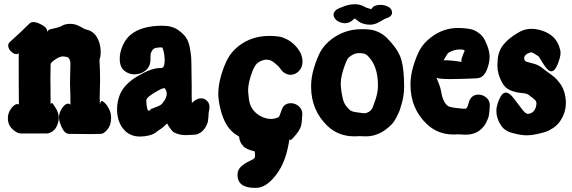

<svg xmlns="http://www.w3.org/2000/svg" viewBox="-20 -657 2734 917"><path d="M17.6 -92.8Q17.6 -118.2 33.7 -139.2Q49.8 -160.2 63.5 -160.2Q67.4 -160.2 70.3 -157.2Q69.3 -224.6 69.3 -404.3Q66.4 -398.4 58.6 -398.4Q46.9 -398.4 34.2 -409.7Q21.5 -420.9 19.5 -435.5V-441.4Q19.5 -446.3 21.5 -449.7Q23.4 -453.1 30.8 -460Q38.1 -466.8 47.4 -475.1Q56.6 -483.4 77.1 -502.4Q97.7 -521.5 121.1 -544.9Q128.9 -551.8 139.6 -551.8Q163.1 -550.8 192.4 -530.3Q207 -518.6 205.1 -503.9Q205.1 -505.9 206.1 -506.8Q210 -512.7 214.8 -515.1Q219.7 -517.6 236.3 -521Q252.9 -524.4 266.6 -529.3Q269.5 -530.3 276.4 -534.2Q283.2 -538.1 292.5 -540.5Q301.8 -543 313.5 -543H316.4Q331.1 -543 342.8 -539.1Q354.5 -535.2 367.2 -527.8Q379.9 -520.5 383.8 -518.6Q385.7 -517.6 393.6 -515.6Q401.4 -513.7 407.7 -511.2Q414.1 -508.8 422.9 -502Q431.6 -495.1 438.5 -486.3Q460.9 -452.1 460.9 -408.2Q460.9 -385.7 455.1 -372.1Q458 -322.3 458 -270.5Q458 -253.9 457 -231.9Q456.1 -210 456.1 -193.4Q456.1 -189.5 456.5 -177.2Q457 -165 457 -157.2Q460 -174.8 466.8 -174.8Q469.7 -174.8 480 -166Q490.2 -157.2 500.5 -137.2Q510.7 -117.2 510.7 -94.7Q510.7 -59.6 493.2 -38.6Q475.6 -17.6 461.9 -17.6Q439.5 -16.6 412.1 -16.6Q368.2 -16.6 310.5 -17.6Q290 -17.6 275.9 -46.9Q261.7 -76.2 261.7 -96.7Q261.7 -118.2 276.4 -140.1Q291 -162.1 305.7 -162.1Q311.5 -162.1 316.4 -157.2Q316.4 -183.6 315.9 -206.1Q315.4 -228.5 314.9 -239.7Q314.5 -251 314.5 -256.8Q314.5 -264.6 314.9 -288.1Q315.4 -311.5 316.4 -357.4Q313.5 -378.9 302.7 -383.8Q297.9 -385.7 289.1 -386.7Q287.1 -386.7 284.7 -387.2Q282.2 -387.7 281.2 -387.7Q266.6 -387.7 246.1 -374.5Q225.6 -361.3 221.7 -351.6Q220.7 -313.5 220.7 -277.3Q220.7 -268.6 221.2 -236.8Q221.7 -205.1 221.7 -158.2Q225.6 -170.9 233.4 -160.2Q234.4 -158.2 237.3 -154.3Q241.2 -148.4 243.2 -145.5Q260.7 -120.1 260.7 -93.8Q260.7 -80.1 256.8 -69.3Q245.1 -29.3 210.9 -20.5Q209 -19.5 205.1 -19.5H81.1Q61.5 -19.5 39.6 -40Q17.6 -60.5 17.6 -92.8Z M743.2 -332H750Q766.6 -332 766.6 -371.1Q766.6 -389.6 762.2 -408.7Q757.8 -427.7 753.9 -430.7Q735.4 -430.7 724.1 -428.2Q712.9 -425.8 707.5 -417Q702.1 -408.2 700.7 -404.3Q699.2 -400.4 698.7 -383.8Q698.2 -367.2 698.2 -363.3Q695.3 -335 672.9 -318.4Q650.4 -301.8 622.1 -301.8Q595.7 -301.8 573.7 -319.3Q551.8 -336.9 551.8 -377Q551.8 -407.2 565.9 -439Q580.1 -470.7 602.5 -490.2Q655.3 -534.2 755.9 -534.2Q802.7 -534.2 832 -512.7Q854.5 -497.1 867.7 -478.5Q880.9 -460 886.2 -431.2Q891.6 -402.3 893.1 -382.3Q894.5 -362.3 894.5 -318.4Q894.5 -274.4 895.5 -251V-194.3Q895.5 -175.8 896.5 -165Q918.9 -187.5 940.4 -187.5Q956.1 -187.5 968.3 -175.8Q980.5 -164.1 980.5 -145.5Q980.5 -138.7 978.5 -128.9L976.6 -120.1Q976.6 -117.2 976.1 -108.4Q975.6 -99.6 975.1 -95.2Q974.6 -90.8 973.6 -82.5Q972.7 -74.2 970.7 -68.8Q968.8 -63.5 965.3 -56.2Q961.9 -48.8 957 -42.5Q952.1 -36.1 946.3 -30.3Q938.5 -23.4 929.2 -19Q919.9 -14.6 914.6 -14.2Q909.2 -13.7 898.9 -13.2Q888.7 -12.7 887.7 -12.7Q883.8 -12.7 877.9 -12.2Q872.1 -11.7 870.1 -11.7Q846.7 -11.7 829.6 -17.1Q812.5 -22.5 806.6 -27.8Q800.8 -33.2 794.4 -42Q788.1 -50.8 787.1 -51.8L778.3 -67.4Q777.3 -67.4 773.4 -63Q769.5 -58.6 759.8 -50.3Q750 -42 738.3 -35.2L730.5 -29.3Q722.7 -22.5 714.4 -18.1Q706.1 -13.7 688 -9.3Q669.9 -4.9 648.4 -4.9Q598.6 -4.9 568.8 -41.5Q539.1 -78.1 539.1 -135.7Q539.1 -169.9 551.8 -203.1Q572.3 -254.9 637.7 -293.5Q703.1 -332 743.2 -332ZM755.9 -164.1Q776.4 -188.5 776.4 -209Q776.4 -213.9 775.4 -218.3Q774.4 -222.7 772.9 -225.6Q771.5 -228.5 770 -231Q768.6 -233.4 767.6 -234.4L766.6 -236.3Q752.9 -236.3 718.8 -214.8L714.8 -212.9Q710.9 -210 705.1 -206.1Q699.2 -202.1 692.9 -197.3Q686.5 -192.4 682.6 -187Q678.7 -181.6 678.7 -176.8V-175.8Q680.7 -127.9 691.4 -127.9Q692.4 -127.9 696.3 -129.9Q699.2 -131.8 698.2 -132.8Q697.3 -132.8 697.8 -133.8Q698.2 -134.8 701.2 -136.2Q704.1 -137.7 710 -139.6Q715.8 -141.6 726.1 -146Q736.3 -150.4 739.3 -151.4Q742.2 -152.3 747.1 -155.8Q752 -159.2 755.9 -164.1Z M1196.3 240.2Q1114.3 240.2 1114.3 177.7Q1114.3 153.3 1132.8 137.2Q1151.4 121.1 1172.4 111.8Q1193.4 102.5 1195.3 97.7Q1198.2 91.8 1198.2 84Q1198.2 81.1 1197.3 75.7Q1196.3 70.3 1196.3 65.4L1189.5 64.5Q1182.6 62.5 1172.9 59.1Q1163.1 55.7 1152.8 49.8Q1142.6 43.9 1134.3 31.7Q1126 19.5 1123 3.9Q1123 0 1122.1 -4.9L1115.2 -8.8Q1108.4 -12.7 1101.6 -17.6Q1094.7 -22.5 1084.5 -32.7Q1074.2 -43 1065.4 -56.2Q1056.6 -69.3 1047.9 -89.8Q1039.1 -110.4 1033.2 -134.8Q1022.5 -177.7 1022.5 -210.9Q1022.5 -248 1036.1 -296.9Q1050.8 -345.7 1068.4 -377.9Q1085.9 -410.2 1120.1 -437.5Q1182.6 -485.4 1264.6 -485.4H1276.4Q1300.8 -484.4 1314.9 -481.9Q1329.1 -479.5 1349.1 -469.7Q1369.1 -460 1387.7 -441.4Q1424.8 -404.3 1424.8 -363.3Q1424.8 -336.9 1409.2 -319.3Q1393.6 -301.8 1371.1 -299.8H1368.2Q1355.5 -299.8 1344.2 -305.7Q1333 -311.5 1327.6 -317.9Q1322.3 -324.2 1316.9 -331.5Q1311.5 -338.9 1310.5 -339.8Q1308.6 -340.8 1296.9 -351.6Q1285.2 -362.3 1275.4 -367.2Q1265.6 -372.1 1252.9 -372.1Q1234.4 -372.1 1212.9 -358.4Q1198.2 -348.6 1185.5 -316.4Q1165 -261.7 1165 -225.6Q1165 -215.8 1168.9 -183.6Q1174.8 -132.8 1218.8 -105.5Q1247.1 -88.9 1274.4 -88.9Q1293 -88.9 1310.5 -97.7Q1314.5 -99.6 1325.2 -131.8Q1335.9 -164.1 1369.1 -164.1Q1390.6 -164.1 1407.2 -149.4Q1423.8 -134.8 1423.8 -113.3V-110.4Q1421.9 -71.3 1418 -56.6Q1414.1 -42 1401.4 -24.4Q1374 11.7 1367.2 11.7Q1366.2 11.7 1364.7 10.3Q1363.3 8.8 1362.3 8.8L1356.4 41Q1337.9 135.7 1286.1 193.4Q1247.1 238.3 1205.1 240.2Z M1676.8 -636.7Q1690.4 -636.7 1700.7 -633.3Q1710.9 -629.9 1719.2 -625.5Q1727.5 -621.1 1730.5 -620.1Q1752 -614.3 1752 -612.3Q1752 -612.3 1755.9 -617.2Q1759.8 -622.1 1763.2 -625Q1766.6 -627.9 1775.9 -630.9Q1785.2 -633.8 1796.9 -633.8Q1816.4 -633.8 1833.5 -625Q1850.6 -616.2 1852.5 -599.6V-597.7Q1852.5 -577.1 1823.2 -569.3Q1819.3 -568.4 1795.9 -554.2Q1772.5 -540 1750 -539.1H1747.1Q1730.5 -539.1 1716.3 -543.5Q1702.1 -547.9 1694.8 -553.2Q1687.5 -558.6 1681.6 -563.5Q1675.8 -568.4 1672.9 -568.4L1670.9 -566.4Q1650.4 -545.9 1627 -545.9Q1626 -545.9 1623.5 -546.4Q1621.1 -546.9 1619.1 -546.9Q1606.4 -548.8 1596.2 -554.2Q1585.9 -559.6 1579.6 -568.4Q1573.2 -577.1 1573.2 -586.9Q1573.2 -591.8 1574.7 -595.7Q1576.2 -599.6 1578.6 -602.5Q1581.1 -605.5 1584 -608.4Q1586.9 -611.3 1589.8 -612.8Q1592.8 -614.3 1596.7 -616.2Q1600.6 -618.2 1603 -619.1Q1605.5 -620.1 1607.9 -621.1Q1610.4 -622.1 1611.3 -622.1Q1643.6 -636.7 1672.9 -636.7ZM1696.3 -6.8Q1695.3 -6.8 1687 -6.3Q1678.7 -5.9 1671.9 -5.9Q1596.7 -5.9 1544.9 -54.7Q1465.8 -129.9 1465.8 -244.1Q1465.8 -285.2 1478.5 -329.1Q1493.2 -378.9 1510.7 -410.6Q1528.3 -442.4 1563.5 -469.7Q1626 -517.6 1707 -517.6H1718.8Q1743.2 -516.6 1757.3 -514.2Q1771.5 -511.7 1791.5 -502Q1811.5 -492.2 1830.1 -473.6Q1873 -429.7 1889.6 -391.6Q1906.2 -353.5 1909.2 -283.2Q1910.2 -269.5 1910.2 -244.1Q1910.2 -200.2 1897.5 -158.2Q1892.6 -140.6 1889.2 -130.9Q1885.7 -121.1 1875 -99.6Q1864.3 -78.1 1852.1 -64.5Q1839.8 -50.8 1817.9 -35.2Q1795.9 -19.5 1769.5 -11.7Q1750 -5.9 1727.5 -5.9Q1722.7 -5.9 1711.9 -6.3Q1701.2 -6.8 1696.3 -6.8ZM1656.2 -390.6Q1645.5 -383.8 1640.6 -376.5Q1635.7 -369.1 1627.9 -348.6Q1607.4 -293 1607.4 -258.8Q1607.4 -238.3 1611.3 -215.8Q1616.2 -184.6 1623 -168Q1629.9 -151.4 1647.5 -134.8Q1649.4 -132.8 1651.9 -130.9Q1654.3 -128.9 1656.2 -127.9Q1658.2 -127 1661.1 -126Q1664.1 -125 1666 -124Q1668 -123 1672.4 -122.6Q1676.8 -122.1 1678.7 -121.6Q1680.7 -121.1 1686.5 -120.1Q1692.4 -119.1 1695.3 -119.1Q1712.9 -116.2 1721.7 -116.2Q1730.5 -116.2 1740.2 -122.1Q1748 -126 1752.9 -132.3Q1757.8 -138.7 1759.3 -142.1Q1760.7 -145.5 1767.6 -165Q1785.2 -210 1785.2 -248Q1785.2 -330.1 1749 -376Q1736.3 -392.6 1726.1 -397.9Q1715.8 -403.3 1694.3 -403.3Q1674.8 -403.3 1656.2 -390.6Z M2098.6 -369.1Q2098.6 -369.1 2104.5 -369.1Q2137.7 -369.1 2184.6 -361.3Q2184.6 -362.3 2184.1 -364.3Q2183.6 -366.2 2183.6 -367.2Q2183.6 -377 2191.4 -395.5Q2199.2 -414.1 2199.2 -415V-416Q2192.4 -420.9 2177.7 -420.9Q2146.5 -420.9 2121.1 -404.3Q2116.2 -400.4 2098.6 -369.1ZM2064.5 -286.1Q2064.5 -285.2 2068.8 -275.4Q2073.2 -265.6 2078.6 -250.5Q2084 -235.4 2085.9 -224.6Q2093.8 -171.9 2117.2 -152.3Q2125 -144.5 2164.1 -140.6Q2171.9 -139.6 2182.6 -138.7Q2193.4 -137.7 2196.3 -137.7Q2201.2 -137.7 2204.1 -138.2Q2207 -138.7 2209.5 -142.1Q2211.9 -145.5 2212.9 -147.9Q2213.9 -150.4 2216.3 -158.7Q2218.8 -167 2220.7 -172.9Q2232.4 -205.1 2265.6 -205.1Q2286.1 -205.1 2302.7 -190.9Q2319.3 -176.8 2319.3 -155.3V-152.3Q2317.4 -114.3 2314 -101.1Q2310.5 -87.9 2299.8 -67.4Q2268.6 -13.7 2203.1 -13.7Q2194.3 -13.7 2183.1 -14.6Q2171.9 -15.6 2170.9 -15.6Q2169.9 -15.6 2162.1 -15.1Q2154.3 -14.6 2146.5 -14.6Q2071.3 -14.6 2019.5 -63.5Q1940.4 -137.7 1940.4 -252.9Q1940.4 -293.9 1953.1 -337.9Q1967.8 -387.7 1985.4 -419.4Q2002.9 -451.2 2038.1 -478.5Q2096.7 -523.4 2167 -523.4Q2184.6 -523.4 2194.3 -522.5Q2217.8 -520.5 2232.9 -516.6Q2248 -512.7 2266.6 -499.5Q2285.2 -486.3 2295.9 -464.8Q2318.4 -419.9 2318.4 -385.7Q2318.4 -358.4 2306.6 -327.1Q2291 -285.2 2257.8 -283.2L2238.3 -282.2Q2217.8 -281.2 2188 -280.3Q2158.2 -279.3 2133.8 -279.3Q2072.3 -279.3 2064.5 -286.1Z M2350.6 -127Q2350.6 -150.4 2364.3 -182.6Q2377.9 -214.8 2396.5 -214.8Q2412.1 -214.8 2432.1 -189.5Q2452.1 -164.1 2470.7 -138.7Q2489.3 -113.3 2501 -113.3H2502Q2519.5 -114.3 2530.3 -127.9Q2541 -141.6 2542 -162.1V-164.1Q2542 -172.9 2535.2 -179.7Q2528.3 -186.5 2505.9 -203.1Q2497.1 -210.9 2471.2 -212.9Q2445.3 -214.8 2418.9 -225.1Q2392.6 -235.4 2377.9 -262.7Q2355.5 -303.7 2355.5 -344.7Q2355.5 -347.7 2356 -354Q2356.4 -360.4 2356.4 -364.3Q2358.4 -411.1 2383.8 -442.9Q2409.2 -474.6 2453.1 -500Q2483.4 -519.5 2519.5 -519.5Q2534.2 -519.5 2555.7 -514.6Q2627.9 -496.1 2649.4 -438.5Q2657.2 -418 2657.2 -404.3Q2657.2 -384.8 2643.6 -350.6Q2629.9 -316.4 2613.3 -316.4Q2596.7 -316.4 2575.2 -351.6L2552.7 -387.7Q2523.4 -407.2 2517.6 -407.2Q2514.6 -407.2 2512.7 -406.2Q2483.4 -397.5 2483.4 -377.9Q2483.4 -377 2483.9 -375.5Q2484.4 -374 2484.4 -373Q2486.3 -364.3 2497.6 -361.3Q2508.8 -358.4 2530.3 -352.5Q2551.8 -346.7 2570.3 -332Q2578.1 -325.2 2598.1 -311Q2618.2 -296.9 2628.9 -287.6Q2639.6 -278.3 2653.3 -260.3Q2667 -242.2 2673.8 -220.7Q2682.6 -192.4 2682.6 -166Q2682.6 -118.2 2654.3 -77.1Q2640.6 -57.6 2619.6 -44.4Q2598.6 -31.2 2585 -26.9Q2571.3 -22.5 2543.9 -16.6Q2518.6 -10.7 2498 -10.7Q2473.6 -10.7 2449.2 -16.6Q2448.2 -16.6 2442.4 -18.1Q2436.5 -19.5 2434.6 -20Q2432.6 -20.5 2426.8 -22Q2420.9 -23.4 2418.5 -24.4Q2416 -25.4 2410.6 -27.3Q2405.3 -29.3 2402.3 -31.2Q2399.4 -33.2 2394.5 -36.1Q2389.6 -39.1 2386.7 -42Q2383.8 -44.9 2379.9 -48.8Q2376 -52.7 2373 -57.6Q2350.6 -91.8 2350.6 -127Z"/></svg>

Font: Essays1743
Style: Bold
Weight: 700
Designer: Based on the typeface in a 1743 English translation of the essays of Montaigne.  PostScript/TrueType font designed by Jo
Version: Version 002.100